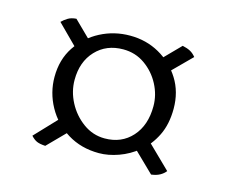

<svg xmlns="http://www.w3.org/2000/svg" viewBox="-66 -530 666 562"><g transform="rotate(15 267.5 -249.0)"><path d="M475 -77Q469 -69 458.5 -63Q448 -57 432 -55L359 -126L393 -157ZM268 -76Q214 -76 172.5 -101.5Q131 -127 108 -169Q85 -211 85 -258Q85 -311 111 -350Q137 -389 178.5 -410.5Q220 -432 268 -432Q317 -432 357 -409.5Q397 -387 421.5 -348Q446 -309 446 -258Q446 -211 429 -176.5Q412 -142 385 -120Q358 -98 327 -87Q296 -76 268 -76ZM367 -385 424 -443Q438 -440 447.5 -435Q457 -430 465 -420L399 -354ZM60 -418Q68 -426 78 -432Q88 -438 103 -439L161 -382L129 -349ZM259 -388Q208 -388 176 -354Q144 -320 144 -265Q144 -230 161 -197.5Q178 -165 207.5 -143.5Q237 -122 273 -122Q324 -122 355.5 -157Q387 -192 387 -250Q387 -284 370.5 -315.5Q354 -347 325 -367.5Q296 -388 259 -388ZM175 -121 111 -56Q94 -57 85 -61Q76 -65 67 -75L139 -151Z"/></g></svg>

Font: Vollkorn Medium
Style: Regular
Weight: 500
Designer: Friedrich Althausen
Foundry: Friedrich Althausen
Version: Version 5.000